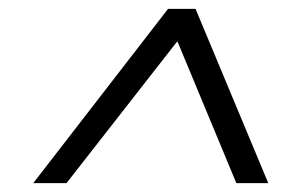

<svg xmlns="http://www.w3.org/2000/svg" viewBox="-20 -720 664 433"><path d="M55 -307 359 -700H421L585 -307H513L380 -627L130 -307Z"/></svg>

Font: DM Sans 9pt Light
Style: Italic
Weight: 300
Italic angle: -10°
Version: Version 4.004;gftools[0.9.30]